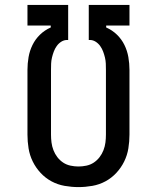

<svg xmlns="http://www.w3.org/2000/svg" viewBox="-20 -755 640 783"><path d="M300 8Q272 8 243.5 3Q215 -2 190 -15.5Q165 -29 145.5 -50Q126 -71 113.5 -96.5Q101 -122 96.5 -150Q92 -178 92 -206V-470Q92 -496 96.5 -522Q101 -548 112.5 -571.5Q124 -595 143 -613.5Q162 -632 187 -643V-651H92V-735H258V-592H254Q241 -592 230 -585Q219 -578 211.5 -567.5Q204 -557 199.5 -545Q195 -533 192 -520.5Q189 -508 188.5 -495.5Q188 -483 188 -470V-206Q188 -190 190 -174Q192 -158 198 -142.5Q204 -127 214 -114Q224 -101 237.5 -92Q251 -83 267.5 -79.5Q284 -76 300 -76Q316 -76 332.5 -79.5Q349 -83 362.5 -92Q376 -101 386 -114Q396 -127 402 -142.5Q408 -158 410 -174Q412 -190 412 -206V-470Q412 -483 411.5 -495.5Q411 -508 408 -520.5Q405 -533 400.5 -545Q396 -557 388.5 -567.5Q381 -578 370 -585Q359 -592 346 -592H342V-735H508V-651H413V-643Q438 -632 457 -613.5Q476 -595 487.5 -571.5Q499 -548 503.5 -522Q508 -496 508 -470V-206Q508 -178 503.5 -150Q499 -122 486.5 -96.5Q474 -71 454.5 -50Q435 -29 410 -15.5Q385 -2 356.5 3Q328 8 300 8Z"/></svg>

Font: Iosevka HT Medium Extended
Style: Regular
Weight: 500
Width: 7
Monospace: yes
Designer: Belleve Invis
Foundry: Belleve Invis
Version: Version 32.3.0; ttfautohint (v1.8.4)